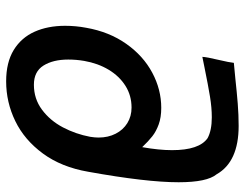

<svg xmlns="http://www.w3.org/2000/svg" viewBox="-108 -486 815 640"><g transform="rotate(-90 300.0 -166.5)"><path d="M38.5 147.5Q12 115.5 12 21Q12 -86.5 47 -280.5Q62.5 -370 107.8 -431.5Q153 -493 215.8 -523.5Q278.5 -554 348.5 -554Q411.5 -554 452.8 -528.8Q494 -503.5 513.8 -459.2Q533.5 -415 533.5 -357.5Q533.5 -322 527 -287.5Q513.5 -210.5 473.5 -153.8Q433.5 -97 377.2 -67Q321 -37 260 -37Q228 -37 204.8 -45.5Q181.5 -54 165.2 -66.8Q149 -79.5 129 -100.5Q119 -44.5 119 -1Q119 89.5 159 117.5Q185 131.5 228.5 131.5Q260.5 131.5 297.2 125.5Q334 119.5 395.5 107L430 100Q429.5 114 419.5 156Q411.5 190 410 205Q402 205.5 357.5 210Q311.5 215 274 218Q236.5 221 200 221Q80 221 38.5 147.5ZM416.5 -294Q421 -320.5 421 -347Q421 -397.5 401 -429.5Q381 -461.5 337 -461.5Q290 -461.5 253.8 -434.5Q217.5 -407.5 195 -364.8Q172.5 -322 163.5 -274Q161 -258 161 -246Q161 -214 173.8 -189Q186.5 -164 209.2 -150Q232 -136 261 -136Q301 -136 333.2 -156.2Q365.5 -176.5 387 -212.2Q408.5 -248 416.5 -294Z"/></g></svg>

Font: JuliaMono SemiBoldItalic
Style: Regular
Weight: 600
Italic angle: -9°
Monospace: yes
Designer: cormullion
Foundry: corm
Version: Version 0.049; ttfautohint (v1.8.4)